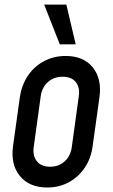

<svg xmlns="http://www.w3.org/2000/svg" viewBox="-20 -800 488 832"><path d="M184.5 12.5Q107.5 12.5 66.5 -37Q25.5 -86.5 36.5 -167L66 -378.5Q74 -432.5 101.5 -472.8Q129 -513 171.2 -535.2Q213.5 -557.5 264.5 -557.5Q342 -557.5 382 -508Q422 -458.5 411 -378.5L381.5 -167Q374.5 -113.5 347 -73Q319.5 -32.5 277.8 -10Q236 12.5 184.5 12.5ZM197 -77.5Q235 -77.5 260.5 -101Q286 -124.5 291 -162L321.5 -383.5Q327 -421.5 308.2 -444.5Q289.5 -467.5 251.5 -467.5Q213.5 -467.5 187.8 -444.5Q162 -421.5 156.5 -383.5L126 -162Q121 -124.5 140 -101Q159 -77.5 197 -77.5ZM239 -608 171.5 -780H267.5L308 -608Z"/></svg>

Font: Mohave Light Medium
Style: Italic
Weight: 500
Italic angle: -8°
Version: Version 2.003